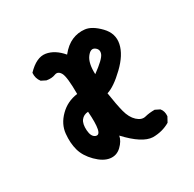

<svg xmlns="http://www.w3.org/2000/svg" viewBox="-113 -598 727 719"><g transform="rotate(-30 250.0 -239.0)"><path d="M354.5 0Q309.6 -2 248 -68.4Q244.1 -46.9 223.6 -27.3Q203.1 -7.8 175.8 -11.7Q148.4 -15.6 120.1 -43.9Q91.8 -72.3 83 -104Q74.2 -135.7 78.1 -174.8Q82 -213.9 113.3 -245.1Q144.5 -276.4 189.5 -282.2Q189.5 -356.4 179.2 -374.5Q168.9 -392.6 152.8 -386.2Q136.7 -379.9 115.2 -383.8L95.7 -393.6Q82 -411.1 84 -434.6Q125 -477.5 162.1 -471.7Q199.2 -465.8 230.5 -428.7Q253.9 -458 280.3 -469.2Q306.6 -480.5 335.4 -477.1Q364.3 -473.6 396.5 -440.4Q428.7 -407.2 419.9 -365.2Q411.1 -323.2 366.2 -280.3Q321.3 -237.3 289.1 -227.5Q296.9 -174.8 305.2 -142.6Q313.5 -110.4 332 -93.3Q350.6 -76.2 369.1 -81.1Q387.7 -85.9 411.1 -85.9L430.7 -76.2Q442.4 -62.5 440.4 -41L428.7 -19.5Q395.5 0 354.5 0ZM191.4 -204.1Q171.9 -203.1 161.1 -189Q150.4 -174.8 152.3 -146.5Q154.3 -118.2 169.9 -111.8Q185.5 -105.5 190.4 -129.4Q195.3 -153.3 191.4 -204.1ZM285.2 -312.5Q335 -348.6 341.8 -366.7Q348.6 -384.8 333 -395.5Q317.4 -406.2 300.3 -383.3Q283.2 -360.4 285.2 -312.5Z"/></g></svg>

Font: JasonHandwriting2
Style: Regular
Weight: 400
Version: Version 1.05.10